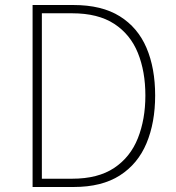

<svg xmlns="http://www.w3.org/2000/svg" viewBox="-20 -746 701 766"><path d="M110 0V-726H273Q386 -726 458 -681Q530 -636 564.5 -555Q599 -474 599 -365Q599 -257 564.5 -174.5Q530 -92 458 -46Q386 0 274 0ZM147 -33H268Q371 -33 435.5 -76Q500 -119 530 -194.5Q560 -270 560 -365Q560 -461 530 -535Q500 -609 435.5 -651Q371 -693 268 -693H147Z"/></svg>

Font: Noto Sans TC Thin Thin
Style: Regular
Weight: 250
Version: Version 2.004-H2;hotconv 1.0.118;makeotfexe 2.5.65603